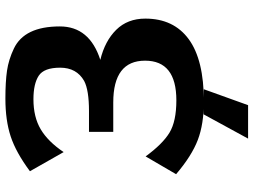

<svg xmlns="http://www.w3.org/2000/svg" viewBox="-134 -622 940 712"><g transform="rotate(-90 336.0 -266.0)"><path d="M46 -83 112 -196Q158 -133 200 -107.5Q242 -82 320 -82Q467 -82 467 -198Q467 -316 312 -316H203V-406H280Q358 -406 392 -424Q441 -452 441 -513Q441 -573 411 -592.5Q381 -612 324 -612Q258 -612 212.5 -585Q167 -558 128 -500L57 -625Q127 -677 186.5 -696.5Q246 -716 326 -716Q389 -716 430 -710Q471 -704 512 -684.5Q553 -665 573.5 -622.5Q594 -580 594 -514Q594 -404 470 -364Q540 -347 581.5 -305Q623 -263 623 -197Q623 -92 546.5 -36Q470 20 316 20Q232 20 173 -2.5Q114 -25 46 -83ZM178 184 268 19Q284 19 315 19.5Q346 20 361 20L302 184Z"/></g></svg>

Font: Coval
Style: Black
Weight: 1000
Foundry: Context Ltd
Version: Version 001.000